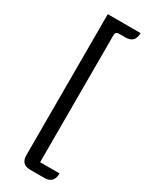

<svg xmlns="http://www.w3.org/2000/svg" viewBox="-245 -847 846 1070"><g transform="rotate(30 177.5 -312.5)"><path d="M163 171Q104 171 104 111V-796H315Q315 -733 255 -733H213Q190 -733 190 -710V107H315Q315 171 255 171Z"/></g></svg>

Font: Swei Half Moon CJK SC
Style: Medium
Weight: 500
Version: Version 2.071